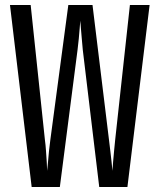

<svg xmlns="http://www.w3.org/2000/svg" viewBox="-20 -750 640 770"><path d="M107 0 20 -730H103L160 -190Q163 -168 164.5 -144.5Q166 -121 167.5 -100Q169 -79 169 -65Q171 -79 172.5 -100Q174 -121 176.5 -144.5Q179 -168 182 -190L254 -730H351L417 -190Q420 -168 422.5 -144.5Q425 -121 427.5 -100Q430 -79 431 -65Q432 -79 433.5 -100Q435 -121 437.5 -144.5Q440 -168 442 -190L501 -730H580L491 0H378L312 -550Q310 -573 308 -595Q306 -617 304.5 -636Q303 -655 302 -667Q301 -655 299.5 -636Q298 -617 296 -595Q294 -573 291 -550L220 0Z"/></svg>

Font: Atlassian Mono
Style: Regular
Weight: 400
Monospace: yes
Designer: Philipp Nurullin, Konstantin Bulenkov
Foundry: Modifications by Atlassian Pty Ltd, manufactured by JetBrains
Version: Version 2.304